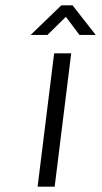

<svg xmlns="http://www.w3.org/2000/svg" viewBox="-20 -700 384 720"><path d="M185 0H121L183 -500H247ZM95 -569 210 -680H252L339 -569H278L227 -637L158 -569Z"/></svg>

Font: Kulim Park Light
Style: Italic
Weight: 300
Italic angle: -8°
Designer: Noponies / Dale Sattler
Foundry: Noponies
Version: Version 1.000; ttfautohint (v1.8.3)